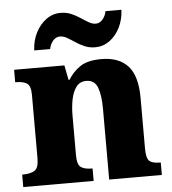

<svg xmlns="http://www.w3.org/2000/svg" viewBox="-54 -826 784 875"><g transform="rotate(-5 338.0 -388.0)"><path d="M17 0V-57H21Q55 -57 74 -69Q93 -81 93 -125V-415Q93 -456 76 -467.5Q59 -479 26 -479H22V-536H252L265 -469H270Q291 -504 325 -527Q359 -550 422 -550Q502 -550 543.5 -504.5Q585 -459 585 -358V-128Q585 -82 599 -69.5Q613 -57 647 -57H651V0H410V-322Q410 -386 396.5 -421.5Q383 -457 345 -457Q316 -457 299.5 -435.5Q283 -414 276 -379.5Q269 -345 269 -305V-122Q269 -81 285.5 -69Q302 -57 335 -57H339V0ZM400 -606Q373 -606 351 -615.5Q329 -625 310.5 -637.5Q292 -650 275.5 -659.5Q259 -669 243 -669Q224 -669 210.5 -652.5Q197 -636 194 -616H121Q123 -661 141.5 -697Q160 -733 189.5 -754.5Q219 -776 255 -776Q282 -776 304 -766.5Q326 -757 344.5 -744.5Q363 -732 379.5 -722.5Q396 -713 411 -713Q430 -713 443.5 -729.5Q457 -746 460 -766H533Q531 -721 513 -685Q495 -649 465.5 -627.5Q436 -606 400 -606Z"/></g></svg>

Font: Noto Serif ExtraBold
Style: Regular
Weight: 800
Designer: Monotype Design Team
Foundry: Monotype Imaging Inc.
Version: Version 2.014